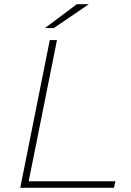

<svg xmlns="http://www.w3.org/2000/svg" viewBox="-20 -890 622 910"><path d="M76 0 216 -700H250L116 -31H527L520 0ZM193 -757 344 -870H401L235 -757Z"/></svg>

Font: Montserrat ExtraLight
Style: Italic
Weight: 200
Italic angle: -11.3°
Designer: Julieta Ulanovsky
Foundry: Julieta Ulanovsky
Version: Version 9.000; ttfautohint (v1.8.4.7-5d5b)